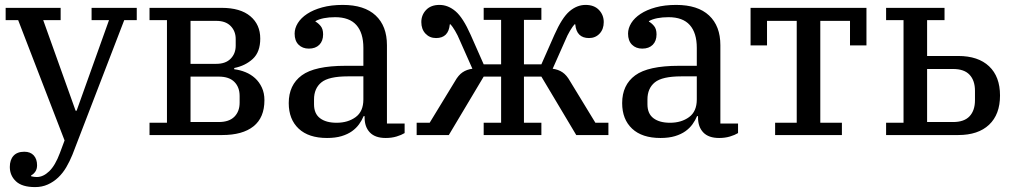

<svg xmlns="http://www.w3.org/2000/svg" viewBox="-20 -550 4130 782"><path d="M123 212Q70 212 45 188.5Q20 165 20 130Q20 101 35 84.5Q50 68 79 68Q104 68 117.5 83Q131 98 131 123Q131 139 123.5 149.5Q116 160 107 164V168Q119 171 130 171Q156 171 180.5 147.5Q205 124 224 73L243 22L54 -468H3V-518H227V-468H156L288 -99H292L424 -468H353V-518H537V-468H486L275 80Q264 107 250 131Q236 155 217 173Q198 191 174.5 201.5Q151 212 123 212Z M589 -50H660V-468H589V-518H883Q959 -518 999.5 -484Q1040 -450 1040 -393Q1040 -338 1009.5 -310Q979 -282 934 -273V-268Q958 -265 980 -256Q1002 -247 1019 -231.5Q1036 -216 1046.5 -193.5Q1057 -171 1057 -142Q1057 -71 1012.5 -35.5Q968 0 885 0H589ZM871 -53Q913 -53 934.5 -74.5Q956 -96 956 -132V-159Q956 -195 934.5 -216.5Q913 -238 871 -238H756V-53ZM861 -290Q899 -290 919.5 -311Q940 -332 940 -364V-391Q940 -423 919.5 -444Q899 -465 861 -465H756V-290Z M1312 12Q1237 12 1196.5 -26Q1156 -64 1156 -130Q1156 -204 1209 -243Q1262 -282 1387 -282H1460V-355Q1460 -416 1431.5 -448Q1403 -480 1345 -480Q1320 -480 1299.5 -476Q1279 -472 1265 -464V-462Q1276 -456 1286 -444Q1296 -432 1296 -410Q1296 -383 1280.5 -367.5Q1265 -352 1238 -352Q1212 -352 1196 -368Q1180 -384 1180 -413Q1180 -435 1193 -456Q1206 -477 1231 -493.5Q1256 -510 1292.5 -520Q1329 -530 1376 -530Q1464 -530 1510 -487Q1556 -444 1556 -366V-47H1628V-8Q1615 0 1595 6Q1575 12 1551 12Q1508 12 1486.5 -10.5Q1465 -33 1465 -71V-77H1461Q1454 -60 1442.5 -44Q1431 -28 1413.5 -15.5Q1396 -3 1371 4.5Q1346 12 1312 12ZM1351 -50Q1397 -50 1428.5 -73Q1460 -96 1460 -145V-239H1397Q1319 -239 1289 -214.5Q1259 -190 1259 -145V-125Q1259 -87 1283.5 -68.5Q1308 -50 1351 -50Z M1677 -50H1730L1833 -219Q1847 -244 1864 -255.5Q1881 -267 1904 -270L1853 -385Q1844 -407 1833.5 -424.5Q1823 -442 1815 -451H1812Q1807 -395 1756 -395Q1730 -395 1713 -413Q1696 -431 1696 -460Q1696 -489 1715.5 -509.5Q1735 -530 1770 -530Q1805 -530 1835.5 -504Q1866 -478 1897 -408L1950 -288H2021V-469H1950V-518H2185V-469H2114V-288H2185L2238 -408Q2269 -478 2299.5 -504Q2330 -530 2365 -530Q2400 -530 2419.5 -509.5Q2439 -489 2439 -460Q2439 -431 2422 -413Q2405 -395 2379 -395Q2328 -395 2323 -451H2320Q2312 -442 2301.5 -424.5Q2291 -407 2282 -385L2231 -270Q2254 -267 2271 -255.5Q2288 -244 2302 -219L2405 -50H2458V0H2327L2185 -238H2114V-50H2185V0H1950V-50H2021V-238H1950L1808 0H1677Z M2670 12Q2595 12 2554.5 -26Q2514 -64 2514 -130Q2514 -204 2567 -243Q2620 -282 2745 -282H2818V-355Q2818 -416 2789.5 -448Q2761 -480 2703 -480Q2678 -480 2657.5 -476Q2637 -472 2623 -464V-462Q2634 -456 2644 -444Q2654 -432 2654 -410Q2654 -383 2638.5 -367.5Q2623 -352 2596 -352Q2570 -352 2554 -368Q2538 -384 2538 -413Q2538 -435 2551 -456Q2564 -477 2589 -493.5Q2614 -510 2650.5 -520Q2687 -530 2734 -530Q2822 -530 2868 -487Q2914 -444 2914 -366V-47H2986V-8Q2973 0 2953 6Q2933 12 2909 12Q2866 12 2844.5 -10.5Q2823 -33 2823 -71V-77H2819Q2812 -60 2800.5 -44Q2789 -28 2771.5 -15.5Q2754 -3 2729 4.5Q2704 12 2670 12ZM2709 -50Q2755 -50 2786.5 -73Q2818 -96 2818 -145V-239H2755Q2677 -239 2647 -214.5Q2617 -190 2617 -145V-125Q2617 -87 2641.5 -68.5Q2666 -50 2709 -50Z M3137 -50H3225V-465H3104V-365H3037V-518H3509V-365H3442V-465H3321V-50H3409V0H3137Z M3589 -50H3660V-468H3589V-518H3827V-468H3756V-322H3883Q3964 -322 4008.5 -280Q4053 -238 4053 -161Q4053 -84 4008.5 -42Q3964 0 3883 0H3589ZM3862 -53Q3907 -53 3929 -76.5Q3951 -100 3951 -142V-180Q3951 -222 3929 -245.5Q3907 -269 3862 -269H3756V-53Z"/></svg>

Font: IBM Plex Serif Text
Style: Regular
Weight: 450
Designer: Mike Abbink, Paul van der Laan, Pieter van Rosmalen
Foundry: Bold Monday
Version: Version 3.001